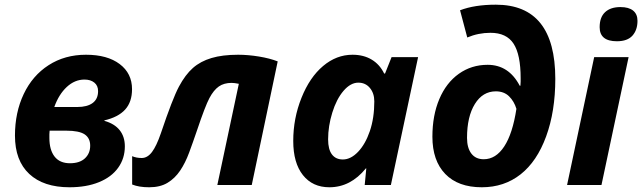

<svg xmlns="http://www.w3.org/2000/svg" viewBox="-20 -790 2743 820"><path d="M347.2 -556.2Q438.5 -556.2 491.2 -516.4Q543.9 -476.6 543.9 -409.2Q543.9 -354.5 514.4 -322Q484.9 -289.6 425.8 -275.9V-273.9Q469.2 -261.7 491.2 -233.9Q513.2 -206.1 513.2 -165Q513.2 -113.3 484.6 -73.5Q456.1 -33.7 402.6 -12Q349.1 9.8 276.9 9.8Q166 9.8 105 -47.1Q43.9 -104 43.9 -210.9Q43.9 -309.6 81.3 -388.4Q118.7 -467.3 187.7 -511.7Q256.8 -556.2 347.2 -556.2ZM191.9 -231.9 190.9 -216.8V-201.2Q190.9 -149.9 213.1 -121.3Q235.4 -92.8 278.8 -92.8Q320.3 -92.8 342.8 -113.8Q365.2 -134.8 365.2 -168Q365.2 -200.2 341.6 -216.1Q317.9 -231.9 263.2 -231.9ZM340.8 -450.2Q299.3 -450.2 265.1 -418.5Q231 -386.7 211.9 -333H310.1Q352.5 -333 375.7 -350.1Q398.9 -367.2 398.9 -400.9Q398.9 -424.3 382.8 -437.3Q366.7 -450.2 340.8 -450.2Z M1055.2 0H908.2L1000 -432.1Q980.5 -436 969.2 -436Q936.5 -436 914.6 -420.7Q892.6 -405.3 874.5 -371.3Q856.4 -337.4 821.3 -232.9Q804.2 -182.6 787.8 -138.4Q771.5 -94.2 749.3 -61.3Q727.1 -28.3 695.6 -9.3Q664.1 9.8 617.2 9.8Q573.7 9.8 544.4 -2V-123Q562.5 -115.2 585.4 -115.2Q609.9 -115.2 629.2 -140.9Q648.4 -166.5 667 -220.7Q716.8 -368.7 744.1 -419.9Q771.5 -471.2 804 -499.8Q836.4 -528.3 883.3 -542.2Q930.2 -556.2 997.1 -556.2Q1039.6 -556.2 1085.9 -548.6Q1132.3 -541 1166 -527.8Z M1386.7 9.8Q1314.9 9.8 1273.7 -42.2Q1232.4 -94.2 1232.4 -188Q1232.4 -284.7 1267.6 -372.3Q1302.7 -460 1359.9 -508.1Q1417 -556.2 1485.4 -556.2Q1532.7 -556.2 1567.1 -535.6Q1601.6 -515.1 1620.6 -476.1H1624.5L1652.3 -545.9H1765.6L1649.4 0H1537.6L1544.4 -70.8H1542.5Q1477.1 9.8 1386.7 9.8ZM1444.3 -108.9Q1478 -108.9 1509.3 -141.6Q1540.5 -174.3 1559.6 -230.2Q1578.6 -286.1 1578.6 -356.9Q1578.6 -391.6 1559.8 -414.3Q1541 -437 1510.3 -437Q1477.1 -437 1447 -401.9Q1417 -366.7 1399.2 -309.1Q1381.3 -251.5 1381.3 -194.8Q1381.3 -151.9 1397.7 -130.4Q1414.1 -108.9 1444.3 -108.9Z M2351.6 -453.1Q2351.6 -314.5 2312.5 -207.5Q2273.4 -100.6 2203.4 -45.4Q2133.3 9.8 2037.6 9.8Q1936.5 9.8 1881.6 -47.1Q1826.7 -104 1826.7 -206.1Q1826.7 -296.9 1856.2 -366.7Q1885.7 -436.5 1939.7 -474.9Q1993.7 -513.2 2062.5 -513.2Q2152.8 -513.2 2199.7 -423.8H2202.6L2203.6 -441.4V-456.1Q2203.6 -557.1 2173.3 -603.5Q2143.1 -649.9 2074.7 -649.9Q2022.9 -649.9 1975.6 -629.9L1944.8 -746.1Q2006.8 -770 2097.7 -770Q2351.6 -770 2351.6 -453.1ZM2045.9 -109.9Q2097.7 -109.9 2133.5 -164.6Q2169.4 -219.2 2185.5 -325.2Q2175.8 -357.4 2154.1 -378.7Q2132.3 -399.9 2097.7 -399.9Q2041.5 -399.9 2008.1 -345.9Q1974.6 -292 1974.6 -201.2Q1974.6 -158.2 1993.2 -134Q2011.7 -109.9 2045.9 -109.9Z M2541 -673.8Q2541 -716.3 2564.2 -738Q2587.4 -759.8 2629.9 -759.8Q2665.5 -759.8 2684.1 -744.6Q2702.6 -729.5 2702.6 -701.2Q2702.6 -662.1 2681.2 -637.9Q2659.7 -613.8 2614.7 -613.8Q2541 -613.8 2541 -673.8ZM2548.8 0H2401.9L2517.6 -545.9H2664.6Z"/></svg>

Font: Zoram GWebM
Style: Bold Italic
Weight: 700
Italic angle: -12°
Foundry: Ascender Corporation
Version: Version 1.000